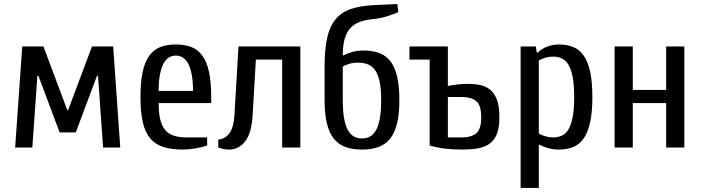

<svg xmlns="http://www.w3.org/2000/svg" viewBox="-20 -730 3471 950"><path d="M317 -185 435 -500H540L575 0H490L465 -355H460L355 -75H275L170 -355H165L140 0H55L90 -500H195L313 -185Z M1025 -220H765Q765 -171 773 -138.5Q781 -106 797.5 -86.5Q814 -67 840.5 -58.5Q867 -50 905 -50H1005V-10Q982 -2 948.5 4Q915 10 885 10Q829 10 789 -2.5Q749 -15 723.5 -45Q698 -75 686.5 -125Q675 -175 675 -250Q675 -325 686 -375Q697 -425 719 -455Q741 -485 774 -497.5Q807 -510 850 -510Q893 -510 926 -497.5Q959 -485 981 -455Q1003 -425 1014 -375Q1025 -325 1025 -250ZM935 -280Q935 -331 928 -364.5Q921 -398 909.5 -418Q898 -438 882.5 -446.5Q867 -455 850 -455Q833 -455 817.5 -446.5Q802 -438 790.5 -418Q779 -398 772 -364.5Q765 -331 765 -280Z M1466 -500V0H1376V-435H1246L1230 -160Q1225 -70 1192.5 -30Q1160 10 1115 10Q1092 10 1076.5 5Q1061 0 1060 0V-40Q1090 -40 1113 -68Q1136 -96 1140 -160L1160 -500Z M1676 -455Q1699 -466 1723 -473Q1747 -480 1781 -480Q1824 -480 1857 -467.5Q1890 -455 1912 -426.5Q1934 -398 1945 -351Q1956 -304 1956 -235Q1956 -166 1944.5 -119Q1933 -72 1910 -43.5Q1887 -15 1852.5 -2.5Q1818 10 1771 10Q1724 10 1689.5 -2.5Q1655 -15 1632 -43.5Q1609 -72 1597.5 -119Q1586 -166 1586 -235V-400Q1586 -486 1599 -543.5Q1612 -601 1641.5 -636Q1671 -671 1719 -686.5Q1767 -702 1836 -705L1946 -710L1951 -670Q1925 -659 1894 -649Q1863 -639 1821 -635Q1783 -631 1756 -620Q1729 -609 1711 -588Q1693 -567 1684.5 -534.5Q1676 -502 1676 -455ZM1676 -235Q1676 -179 1683 -142Q1690 -105 1703 -83.5Q1716 -62 1733 -53.5Q1750 -45 1771 -45Q1792 -45 1809 -53.5Q1826 -62 1839 -83.5Q1852 -105 1859 -142Q1866 -179 1866 -235Q1866 -289 1858.5 -325Q1851 -361 1836.5 -382Q1822 -403 1800.5 -411.5Q1779 -420 1751 -420Q1728 -420 1707.5 -414Q1687 -408 1676 -400Z M2196 -305Q2219 -309 2242.5 -312Q2266 -315 2296 -315Q2332 -315 2360.5 -308Q2389 -301 2409 -283Q2429 -265 2440 -233Q2451 -201 2451 -150Q2451 -101 2439.5 -70Q2428 -39 2405 -21Q2382 -3 2347.5 3.5Q2313 10 2266 10Q2221 10 2182.5 5.5Q2144 1 2106 -10V-435H2006V-500H2196ZM2266 -50Q2311 -50 2336 -70Q2361 -90 2361 -150Q2361 -210 2336 -230Q2311 -250 2266 -250H2196V-50Z M2641 -470Q2660 -489 2688 -499.5Q2716 -510 2746 -510Q2785 -510 2816 -497.5Q2847 -485 2868 -455Q2889 -425 2900 -375Q2911 -325 2911 -250Q2911 -175 2900 -125Q2889 -75 2868 -45Q2847 -15 2816 -2.5Q2785 10 2746 10Q2716 10 2692.5 3Q2669 -4 2646 -15V200H2556V-500H2631L2636 -470ZM2646 -70Q2657 -62 2677 -56Q2697 -50 2716 -50Q2740 -50 2759.5 -58.5Q2779 -67 2792.5 -89.5Q2806 -112 2813.5 -151Q2821 -190 2821 -250Q2821 -310 2813.5 -348.5Q2806 -387 2792.5 -409.5Q2779 -432 2759.5 -441Q2740 -450 2716 -450Q2697 -450 2677 -444Q2657 -438 2646 -430Z M3111 0H3021V-500H3111V-285H3276V-500H3366V0H3276V-220H3111Z"/></svg>

Font: Cuprum
Style: Regular
Weight: 400
Designer: Jovanny Lemonad
Foundry: Jovanny Lemonad
Version: Version 1.002